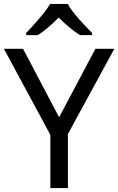

<svg xmlns="http://www.w3.org/2000/svg" viewBox="-20 -964 606 984"><path d="M327 -944H237C211 -899 151 -834 114 -795V-784H174C209 -806 245 -838 281 -874C317 -838 355 -805 390 -784H452V-795C414 -833 351 -899 327 -944ZM283 -363 98 -714H0L238 -273V0H328V-277L566 -714H469Z"/></svg>

Font: Noto Sans Arabic
Style: Regular
Weight: 400
Designer: Monotype Design Team, Nadine Chahine, Nizar Qandah and Khaled Hosny
Foundry: Monotype Imaging Inc.
Version: Version 2.012